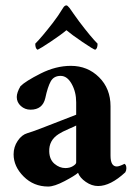

<svg xmlns="http://www.w3.org/2000/svg" viewBox="-20 -682 501 710"><path d="M332 -498Q324.2 -500 284.7 -526.9Q245.1 -553.7 225.6 -570.3Q206.1 -553.7 168 -528.3Q129.9 -502.9 119.1 -498Q110.4 -502 110.4 -520.5Q133.8 -543.9 174.8 -596.7Q195.3 -623 212.9 -652.3Q218.8 -662.1 225.6 -662.1Q229.5 -662.1 237.3 -652.3Q240.2 -648.4 252 -631.3Q263.7 -614.3 273.4 -601.6Q316.4 -544.9 340.8 -520.5Q340.8 -502 332 -498ZM221.7 -60.5Q238.3 -60.5 250 -67.9Q261.7 -75.2 261.7 -81.1V-217.8Q258.8 -215.8 233.9 -205.1Q209 -194.3 197.3 -186.5Q160.2 -163.1 162.1 -121.1Q163.1 -91.8 181.6 -76.2Q200.2 -60.5 221.7 -60.5ZM242.2 -438.5Q303.7 -438.5 346.2 -396.5Q388.7 -354.5 388.7 -289.1V-106.4Q388.7 -66.4 412.1 -66.4Q420.9 -66.4 440.4 -76.2Q447.3 -72.3 447.3 -59.6Q447.3 -51.8 443.4 -44.9Q388.7 5.9 342.8 5.9Q319.3 5.9 297.4 -9.3Q275.4 -24.4 268.6 -43Q256.8 -32.2 218.8 -12.2Q180.7 7.8 158.2 7.8Q104.5 7.8 67.4 -29.3Q30.3 -66.4 30.3 -111.3Q30.3 -138.7 45.4 -161.1Q60.5 -183.6 81.1 -189.5Q97.7 -194.3 130.9 -207Q164.1 -219.7 204.1 -235.4Q244.1 -251 261.7 -257.8V-278.3V-303.7Q261.7 -341.8 245.1 -371.6Q228.5 -401.4 204.1 -401.4Q178.7 -401.4 167.5 -380.9Q156.2 -360.4 147.5 -319.3Q137.7 -276.4 92.8 -276.4Q72.3 -276.4 57.1 -290Q42 -303.7 42 -323.2Q42 -339.8 55.7 -363.3Q74.2 -381.8 130.4 -410.2Q186.5 -438.5 242.2 -438.5Z"/></svg>

Font: Crimson
Style: Bold
Weight: 700
Version: Version 0.8 ; ttfautohint (v1.00) -l 8 -r 50 -G 200 -x 14 -D